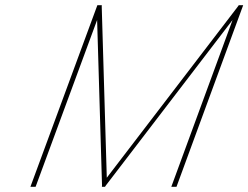

<svg xmlns="http://www.w3.org/2000/svg" viewBox="-20 -730 957 740"><path d="M120.9 -20 117.2 -10H97.2L100.9 -20L351.6 -700L355.3 -710H372.3L372.1 -704L391.6 -45L896.1 -704L900.3 -710H917.3L913.6 -700L663.9 -20L660.2 -10H640.2L643.9 -20L876.3 -653L388.6 -16L384.6 -10H372.7L373.2 -16L354.3 -653Z"/></svg>

Font: Nordica Plus
Style: NordicaClassicUltLtCondObl
Weight: 300
Version: Version 1.01